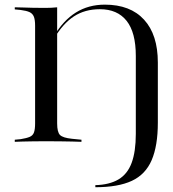

<svg xmlns="http://www.w3.org/2000/svg" viewBox="-20 -602 733 815"><path d="M129 -201.6V-492.7Q129 -517.7 123.8 -531Q118.5 -544.4 105.6 -550.4Q92.7 -556.5 67.7 -559.7L42.7 -562.1V-571Q58.1 -571 77 -570.2Q96 -569.4 118.5 -569Q141.1 -568.5 166.1 -568.5H175Q198.4 -568.5 222.6 -571V-201.6ZM166.1 -2.4Q141.1 -2.4 118.5 -2Q96 -1.6 77 -1.2Q58.1 -0.8 42.7 0V-8.9L67.7 -11.3Q92.7 -15.3 106 -21Q119.4 -26.6 124.2 -39.9Q129 -53.2 129 -78.2V-201.6H222.6V-78.2Q222.6 -41.1 234.7 -29Q246.8 -16.9 285.5 -12.9L325.8 -8.9V0Q308.9 -0.8 286.7 -1.2Q264.5 -1.6 238.7 -2Q212.9 -2.4 182.3 -2.4H176.6ZM556.5 -201.6V-364.5Q556.5 -464.5 517.3 -513.7Q478.2 -562.9 404 -562.9Q340.3 -562.9 293.5 -532.3Q246.8 -501.6 209.7 -438.7L208.9 -448.4Q248.4 -515.3 302 -548.8Q355.6 -582.3 425 -582.3Q533.1 -582.3 591.5 -518.5Q650 -454.8 650 -336.3V-201.6ZM384.7 192.7V183.9Q444.4 182.3 482.7 159.7Q521 137.1 538.7 89.5Q556.5 41.9 556.5 -33.9V-201.6H650V-81.5Q650 16.9 623.8 77.8Q597.6 138.7 539.5 165.7Q481.5 192.7 384.7 192.7Z"/></svg>

Font: Playfair 144pt SemiExpanded Medium
Style: Regular
Weight: 500
Width: 6
Designer: Claus Eggers Sørensen
Foundry: Claus Eggers Sørensen
Version: Version 2.203